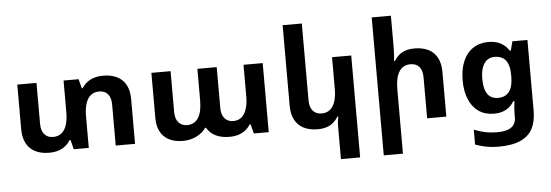

<svg xmlns="http://www.w3.org/2000/svg" viewBox="-58 -948 3978 1385"><g transform="rotate(-5 1930.5 -255.5)"><path d="M703 -510Q762 -510 804 -489Q846 -468 868 -426.5Q890 -385 890 -325V0H750V-296Q750 -347 727.5 -373Q705 -399 665 -399Q629 -399 604.5 -379.5Q580 -360 567.5 -322Q555 -284 555 -228V0H446L429 -68H421Q408 -45 386 -27Q364 -9 334.5 0.5Q305 10 268 10Q209 10 167 -11.5Q125 -33 103 -74.5Q81 -116 81 -176V-500H220V-204Q220 -154 243 -127.5Q266 -101 306 -101Q342 -101 366.5 -120.5Q391 -140 403.5 -178Q416 -216 416 -272V-500H525L542 -433H549Q563 -456 585 -473.5Q607 -491 636.5 -500.5Q666 -510 703 -510Z M1238 9Q1149 9 1100.5 -38Q1052 -85 1052 -174V-500H1191V-205Q1191 -154 1214.5 -128Q1238 -102 1276 -102Q1329 -102 1357 -144.5Q1385 -187 1385 -272V-500H1525V-205Q1525 -171 1536 -148Q1547 -125 1566.5 -113.5Q1586 -102 1611 -102Q1645 -102 1669 -121Q1693 -140 1706 -178Q1719 -216 1719 -272V-500H1858V0H1750L1733 -67H1725Q1712 -45 1690.5 -27.5Q1669 -10 1640 -0.5Q1611 9 1573 9Q1516 9 1474.5 -11Q1433 -31 1410 -71H1403Q1382 -37 1336.5 -14Q1291 9 1238 9Z M2499 239H2360V-1Q2360 -18 2362 -34.5Q2364 -51 2368 -68H2361Q2347 -45 2326.5 -27Q2306 -9 2277.5 0.5Q2249 10 2212 10Q2153 10 2111 -11.5Q2069 -33 2047 -74.5Q2025 -116 2025 -176V-760H2164V-204Q2164 -154 2187 -127.5Q2210 -101 2250 -101Q2286 -101 2310.5 -120.5Q2335 -140 2347.5 -178Q2360 -216 2360 -272V-499H2499Z M2809 -760V-526Q2809 -503 2807.5 -479.5Q2806 -456 2803 -433H2810Q2824 -456 2844 -473.5Q2864 -491 2892 -500.5Q2920 -510 2957 -510Q3017 -510 3058.5 -489Q3100 -468 3122 -426.5Q3144 -385 3144 -325V0H3005V-296Q3005 -347 2982.5 -373Q2960 -399 2919 -399Q2865 -399 2837 -355.5Q2809 -312 2809 -228V239H2670V-760Z M3498 249Q3454 249 3414.5 241.5Q3375 234 3333 219V111Q3369 126 3410 135Q3451 144 3501 144Q3549 144 3579 132.5Q3609 121 3622.5 99.5Q3636 78 3636 48V27Q3636 7 3637.5 -16Q3639 -39 3643 -68H3634Q3612 -30 3575.5 -10.5Q3539 9 3489 9Q3425 9 3379 -22.5Q3333 -54 3308.5 -112Q3284 -170 3284 -249Q3284 -331 3309 -389Q3334 -447 3381 -478.5Q3428 -510 3493 -510Q3543 -510 3580 -491Q3617 -472 3642 -434H3649L3666 -500H3775V12Q3775 91 3747 143.5Q3719 196 3658 222.5Q3597 249 3498 249ZM3528 -102Q3555 -102 3575.5 -111.5Q3596 -121 3609.5 -139.5Q3623 -158 3629.5 -185Q3636 -212 3636 -248V-256Q3636 -303 3625 -334.5Q3614 -366 3590 -382.5Q3566 -399 3527 -399Q3495 -399 3472.5 -381.5Q3450 -364 3438 -330.5Q3426 -297 3426 -248Q3426 -175 3451.5 -138.5Q3477 -102 3528 -102Z"/></g></svg>

Font: Noto Sans Armenian
Style: Bold
Weight: 700
Version: Version 2.007